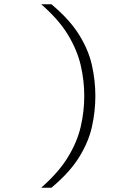

<svg xmlns="http://www.w3.org/2000/svg" viewBox="-20 -770 640 900"><path d="M221 110H173Q255 38 298.5 -33.5Q342 -105 358.5 -176.5Q375 -248 375 -320Q375 -392 358.5 -463.5Q342 -535 298.5 -607Q255 -679 173 -750H221Q306 -679 350.5 -607.5Q395 -536 411 -464Q427 -392 427 -320Q427 -248 411 -176Q395 -104 350.5 -32.5Q306 39 221 110Z"/></svg>

Font: Geist Mono ExtraLight
Style: Regular
Weight: 200
Monospace: yes
Designer: Basement.studio, Andrés Briganti, Mateo Zaragoza
Foundry: Basement.studio, Vercel, Andrés Briganti, Guido Ferreyra, Mateo Zaragoza
Version: Version 1.500; ttfautohint (v1.8.4.7-5d5b)